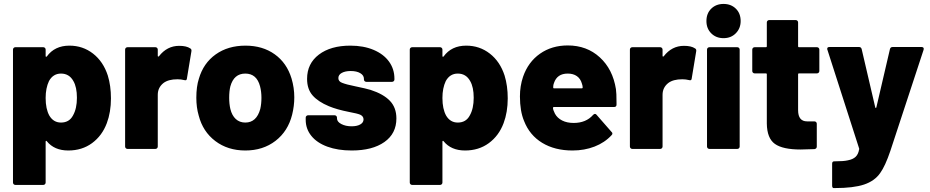

<svg xmlns="http://www.w3.org/2000/svg" viewBox="-20 -757 4730 976"><path d="M46 171V-505Q46 -510 49.5 -513.5Q53 -517 58 -517H200Q205 -517 208.5 -513.5Q212 -510 212 -505V-472Q212 -469 214 -468.5Q216 -468 218 -470Q258 -525 333 -525Q401 -525 453 -484.5Q505 -444 528 -373Q544 -321 544 -257Q544 -187 523 -131Q499 -67 448 -29.5Q397 8 327 8Q256 8 218 -39Q216 -42 214 -41Q212 -40 212 -37V171Q212 176 208.5 179.5Q205 183 200 183H58Q53 183 49.5 179.5Q46 176 46 171ZM231 -169Q252 -134 290 -134Q332 -134 351 -170Q371 -205 371 -260Q371 -314 353 -345Q332 -383 290 -383Q250 -383 229 -345Q212 -309 212 -259Q212 -203 231 -169Z M616 -12V-505Q616 -510 619.5 -513.5Q623 -517 628 -517H770Q775 -517 778.5 -513.5Q782 -510 782 -505V-473Q782 -470 784 -469.5Q786 -469 788 -471Q829 -524 891 -524Q928 -524 947 -511Q955 -507 953 -496L930 -357Q929 -346 916 -350Q900 -354 882 -354Q836 -354 811 -335Q782 -312 782 -275V-12Q782 -7 778.5 -3.5Q775 0 770 0H628Q623 0 619.5 -3.5Q616 -7 616 -12Z M990 -170Q978 -211 978 -260Q978 -317 991 -357Q1014 -436 1076.5 -480.5Q1139 -525 1228 -525Q1315 -525 1376.5 -481Q1438 -437 1462 -358Q1476 -311 1476 -262Q1476 -218 1465 -174Q1444 -90 1380.5 -41Q1317 8 1227 8Q1138 8 1074.5 -40Q1011 -88 990 -170ZM1151 -203Q1159 -170 1178.5 -152Q1198 -134 1227 -134Q1284 -134 1303 -203Q1309 -229 1309 -260Q1309 -291 1302 -318Q1285 -383 1227 -383Q1169 -383 1151 -318Q1145 -294 1145 -260Q1145 -229 1151 -203Z M1534 -148V-159Q1534 -164 1537.5 -167.5Q1541 -171 1546 -171H1681Q1686 -171 1689.5 -167.5Q1693 -164 1693 -159V-155Q1693 -138 1715 -126.5Q1737 -115 1767 -115Q1795 -115 1811.5 -124.5Q1828 -134 1828 -150Q1828 -166 1811 -174Q1797 -180 1754 -188Q1693 -200 1652 -217Q1597 -240 1569 -272Q1541 -304 1541 -356Q1541 -434 1601 -479.5Q1661 -525 1761 -525Q1828 -525 1879 -503.5Q1930 -482 1957.5 -444Q1985 -406 1985 -357V-353Q1985 -348 1981.5 -344.5Q1978 -341 1973 -341H1842Q1837 -341 1833.5 -344.5Q1830 -348 1830 -353V-356Q1830 -374 1811.5 -385Q1793 -396 1763 -396Q1735 -396 1717.5 -386.5Q1700 -377 1700 -360Q1700 -343 1719 -336Q1742 -327 1783 -319Q1845 -306 1864 -300Q1929 -279 1962 -244.5Q1995 -210 1995 -155Q1995 -78 1934 -35Q1873 8 1768 8Q1697 8 1644 -11.5Q1591 -31 1562.5 -66.5Q1534 -102 1534 -148Z M2063 171V-505Q2063 -510 2066.5 -513.5Q2070 -517 2075 -517H2217Q2222 -517 2225.5 -513.5Q2229 -510 2229 -505V-472Q2229 -469 2231 -468.5Q2233 -468 2235 -470Q2275 -525 2350 -525Q2418 -525 2470 -484.5Q2522 -444 2545 -373Q2561 -321 2561 -257Q2561 -187 2540 -131Q2516 -67 2465 -29.5Q2414 8 2344 8Q2273 8 2235 -39Q2233 -42 2231 -41Q2229 -40 2229 -37V171Q2229 176 2225.5 179.5Q2222 183 2217 183H2075Q2070 183 2066.5 179.5Q2063 176 2063 171ZM2248 -169Q2269 -134 2307 -134Q2349 -134 2368 -170Q2388 -205 2388 -260Q2388 -314 2370 -345Q2349 -383 2307 -383Q2267 -383 2246 -345Q2229 -309 2229 -259Q2229 -203 2248 -169Z M2644 -142Q2623 -192 2623 -267Q2623 -320 2639 -367Q2665 -442 2725 -484Q2785 -526 2866 -526Q2963 -526 3029 -465.5Q3095 -405 3111 -304Q3114 -286 3114 -233V-225Q3114 -213 3101 -213H2796Q2791 -213 2791 -208Q2791 -199 2801 -179Q2813 -157 2837.5 -144.5Q2862 -132 2896 -132Q2959 -132 2995 -173Q3000 -178 3004 -178Q3009 -178 3012 -174L3089 -86Q3093 -83 3093 -78Q3093 -74 3089 -70Q3054 -32 3002.5 -12Q2951 8 2890 8Q2800 8 2736 -31Q2672 -70 2644 -142ZM2796 -308H2938Q2942 -308 2942 -312Q2942 -321 2938 -332Q2931 -357 2912.5 -370Q2894 -383 2866 -383Q2812 -383 2796 -335Q2792 -326 2792 -313Q2792 -308 2796 -308Z M3182 -12V-505Q3182 -510 3185.5 -513.5Q3189 -517 3194 -517H3336Q3341 -517 3344.5 -513.5Q3348 -510 3348 -505V-473Q3348 -470 3350 -469.5Q3352 -469 3354 -471Q3395 -524 3457 -524Q3494 -524 3513 -511Q3521 -507 3519 -496L3496 -357Q3495 -346 3482 -350Q3466 -354 3448 -354Q3402 -354 3377 -335Q3348 -312 3348 -275V-12Q3348 -7 3344.5 -3.5Q3341 0 3336 0H3194Q3189 0 3185.5 -3.5Q3182 -7 3182 -12Z M3574 -12V-505Q3574 -510 3577.5 -513.5Q3581 -517 3586 -517H3728Q3733 -517 3736.5 -513.5Q3740 -510 3740 -505V-12Q3740 -7 3736.5 -3.5Q3733 0 3728 0H3586Q3581 0 3577.5 -3.5Q3574 -7 3574 -12ZM3658 -737Q3696 -737 3720.5 -713Q3745 -689 3745 -650Q3745 -613 3720.5 -588Q3696 -563 3658 -563Q3620 -563 3595.5 -587.5Q3571 -612 3571 -650Q3571 -689 3595.5 -713Q3620 -737 3658 -737Z M3878 -129V-379Q3878 -384 3873 -384H3816Q3811 -384 3807.5 -387.5Q3804 -391 3804 -396V-505Q3804 -510 3807.5 -513.5Q3811 -517 3816 -517H3873Q3878 -517 3878 -522V-643Q3878 -648 3881.5 -651.5Q3885 -655 3890 -655H4025Q4030 -655 4033.5 -651.5Q4037 -648 4037 -643V-522Q4037 -517 4042 -517H4133Q4138 -517 4141.5 -513.5Q4145 -510 4145 -505V-396Q4145 -391 4141.5 -387.5Q4138 -384 4133 -384H4042Q4037 -384 4037 -379V-197Q4037 -140 4083 -140H4120Q4125 -140 4128.5 -136.5Q4132 -133 4132 -128V-12Q4132 -1 4120 1L4050 3Q3959 3 3919 -25.5Q3879 -54 3878 -129Z M4210 187V75Q4210 63 4221 63H4226Q4269 63 4290 58Q4316 53 4329.5 40Q4343 27 4347 3Q4349 2 4347 -3L4186 -504Q4185 -505 4185 -509Q4185 -518 4196 -518H4347Q4357 -518 4360 -508L4429 -212Q4430 -208 4432 -208Q4434 -208 4435 -212L4504 -508Q4507 -518 4517 -518H4665Q4671 -518 4674 -514.5Q4677 -511 4675 -504L4506 10Q4480 87 4454 123Q4426 163 4372.5 181Q4319 199 4224 199H4217Q4214 199 4212 195.5Q4210 192 4210 187Z"/></svg>

Font: Barlow GEO ExtraBold
Style: Regular
Weight: 800
Designer: Jeremy Tribby
Foundry: Tribby Type
Version: Version 1.408